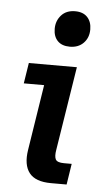

<svg xmlns="http://www.w3.org/2000/svg" viewBox="-47 -618 345 649"><g transform="rotate(5 126.0 -293.0)"><path d="M151 0Q98 0 77 -27Q56 -54 64 -105L99 -328H30L41 -398H204L159 -114Q155 -91 160.5 -81Q166 -71 189 -71H215L204 0ZM174 -465Q147 -465 132.5 -480Q118 -495 118 -521Q118 -548 135 -567Q152 -586 182 -586Q209 -586 223.5 -570.5Q238 -555 238 -529Q238 -501 220.5 -483Q203 -465 174 -465Z"/></g></svg>

Font: Rokkitt Medium
Style: Italic
Weight: 500
Italic angle: -9°
Designer: Vernon Adams
Foundry: Vernon Adams
Version: Version 3.103